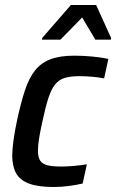

<svg xmlns="http://www.w3.org/2000/svg" viewBox="-20 -741 465 769"><path d="M195 8Q132 8 95.5 -6Q59 -20 44 -48Q29 -76 29 -118Q29 -141 34 -178.5Q39 -216 49 -262Q64 -331 80 -379.5Q96 -428 120 -458.5Q144 -489 181.5 -503.5Q219 -518 277 -518Q314 -518 350.5 -514.5Q387 -511 414 -505L397 -427Q378 -431 350.5 -433.5Q323 -436 300 -436Q263 -436 239.5 -429Q216 -422 200.5 -402.5Q185 -383 173.5 -347.5Q162 -312 150 -255Q141 -215 136.5 -186.5Q132 -158 132 -138Q132 -111 141 -97.5Q150 -84 170.5 -79Q191 -74 225 -74Q248 -74 276.5 -76.5Q305 -79 328 -83L311 -6Q286 0 255 4Q224 8 195 8ZM148 -582 149 -589 264 -721H365L425 -589L424 -582H362L309 -671L222 -582Z"/></svg>

Font: Saira SemiCondensed Medium
Style: Italic
Weight: 500
Width: 4
Italic angle: -12°
Designer: Hector Gatti with collaboration of the Omnibus-Type team
Foundry: Omnibus-Type
Version: Version 1.101